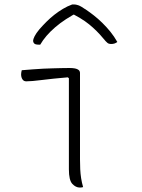

<svg xmlns="http://www.w3.org/2000/svg" viewBox="-20 -842 640 864"><path d="M290 -80Q290 -115 290 -156Q290 -197 290 -241Q290 -285 290 -328.5Q290 -372 290 -413.5Q290 -455 290 -490L285 -494Q250 -491 221 -488Q192 -485 168.5 -482Q145 -479 127.5 -477.5Q110 -476 98 -476Q87 -476 81 -485Q75 -494 75 -508Q75 -513 76 -517.5Q77 -522 78 -526Q105 -528 129 -530Q153 -532 175 -533Q197 -534 217 -534.5Q237 -535 256 -535.5Q275 -536 293 -536Q307 -536 317.5 -534Q328 -532 334 -527Q340 -522 340 -513Q340 -468 340 -418.5Q340 -369 340 -318.5Q340 -268 340 -218.5Q340 -169 340 -124Q340 -101 341 -80.5Q342 -60 345 -40.5Q348 -21 354 0Q350 1 346.5 1.5Q343 2 339 2Q321 2 305.5 -14.5Q290 -31 290 -80ZM305 -822Q307 -822 309.5 -822Q312 -822 314 -822Q321 -822 332 -818.5Q343 -815 369 -797Q384 -787 402.5 -772.5Q421 -758 440 -739.5Q459 -721 476.5 -699.5Q494 -678 508 -653Q501 -648 494.5 -646Q488 -644 479 -644Q470 -644 463.5 -649Q457 -654 444 -670Q416 -704 381 -732.5Q346 -761 287 -789L345 -777H280L337 -790Q272 -757 228 -719Q184 -681 161 -641H155Q145 -641 139.5 -643Q134 -645 131.5 -649.5Q129 -654 129 -659Q129 -665 135.5 -678.5Q142 -692 158 -711Q173 -728 189.5 -744.5Q206 -761 224.5 -775.5Q243 -790 263 -802Q283 -814 305 -822Z"/></svg>

Font: Recursive Monospace Casual Light
Style: Regular
Weight: 300
Version: Version 1.047